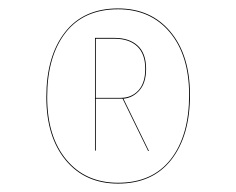

<svg xmlns="http://www.w3.org/2000/svg" viewBox="-20 -729 560 455"><path d="M259.8 -709Q337.9 -709 384 -653.6Q430.2 -598.1 430.2 -503.9Q430.2 -407.2 386 -350.6Q341.8 -293.9 259.8 -293.9Q181.6 -293.9 135.7 -349.4Q89.8 -404.8 89.8 -499Q89.8 -595.7 133.8 -652.3Q177.7 -709 259.8 -709ZM259.8 -295.9Q341.3 -295.9 384.8 -351.8Q428.2 -407.7 428.2 -503.9Q428.2 -597.7 382.6 -652.3Q336.9 -707 259.8 -707Q178.2 -707 135 -651.1Q91.8 -595.2 91.8 -499Q91.8 -405.3 137.2 -350.6Q182.6 -295.9 259.8 -295.9ZM326.2 -565.9Q326.2 -532.7 310.5 -514.9Q294.9 -497.1 272.5 -495.1L333 -371.1H331.1L270.5 -495.1H207V-372.1H205.1V-639.2H251Q286.6 -639.2 306.4 -620.8Q326.2 -602.5 326.2 -565.9ZM266.1 -497.1Q291.5 -497.1 307.9 -514.6Q324.2 -532.2 324.2 -565.9Q324.2 -601.1 305.2 -619.1Q286.1 -637.2 251 -637.2H207V-497.1Z"/></svg>

Font: Fira Sans Compressed Two
Style: Regular
Weight: 100
Width: 1
Designer: Carrois Corporate & Edenspiekermann AG
Foundry: Carrois Corporate GbR & Edenspiekermann AG
Version: Version 4.203;PS 004.203;hotconv 1.0.88;makeotf.lib2.5.64775